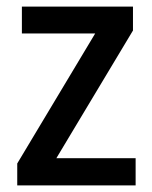

<svg xmlns="http://www.w3.org/2000/svg" viewBox="-20 -559 459 579"><path d="M389 0V-82H150L381 -467V-539H46V-458H267L32 -66V0Z"/></svg>

Font: Noto Sans Myanmar UI SemiCondensed Medium
Style: Regular
Weight: 500
Width: 4
Designer: Monotype Design Team
Foundry: Monotype Imaging Inc.
Version: Version 2.103